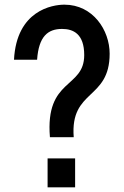

<svg xmlns="http://www.w3.org/2000/svg" viewBox="-20 -790 533 823"><path d="M194 -202H296C280 -409 450 -360 450 -560C450 -660 379 -770 256 -770C205 -770 51 -746 40 -534H139C146 -634 185 -666 246 -666C294 -666 341 -645 341 -554C341 -409 173 -456 194 -202ZM302 -111H184V13H302Z"/></svg>

Font: Spoqa Han Sans Neo Medium
Style: Regular
Weight: 500
Designer: [Spoqa Han Sans Neo] Dong-huui Kim ___ Younghwa Kang ___ Yujin Lee ___ [Noto Sans] Ryoko NISHIZUKA ____ (kana & ideograp
Foundry: Spoqa (http://www.spoqa-han-sans.com)
Version: Version 1.100;hotconv 1.0.109;makeotfexe 2.5.65596